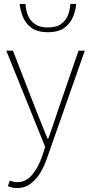

<svg xmlns="http://www.w3.org/2000/svg" viewBox="-20 -736 464 978"><path d="M66 222Q54 222 41.5 219Q29 216 20 212L30 184Q38 187 48.5 189.5Q59 192 68 192Q113 192 145 153Q177 114 196 56L210 12L12 -478H46L168 -164Q180 -134 194.5 -98Q209 -62 222 -30H226Q238 -62 250 -98Q262 -134 272 -164L380 -478H412L220 68Q208 105 187.5 140.5Q167 176 137 199Q107 222 66 222ZM224 -572Q169 -572 138.5 -595.5Q108 -619 95.5 -652.5Q83 -686 80 -716H110Q111 -687 121.5 -659.5Q132 -632 157 -614Q182 -596 224 -596Q267 -596 291.5 -614Q316 -632 326.5 -659.5Q337 -687 338 -716H368Q366 -686 353 -652.5Q340 -619 309.5 -595.5Q279 -572 224 -572Z"/></svg>

Font: Source Sans Variable
Style: Regular
Weight: 200
Designer: Paul D. Hunt
Foundry: Adobe Systems Incorporated
Version: Version 3.006;hotconv 1.0.111;makeotfexe 2.5.65597